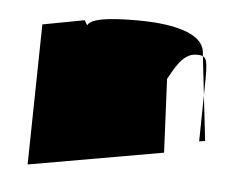

<svg xmlns="http://www.w3.org/2000/svg" viewBox="-34 -624 491 390"><g transform="rotate(5 211.0 -429.5)"><path d="M35 -274 309 -322 302 -472C311 -486 327 -526 357 -526C377 -526 380 -522 380 -480L378 -351L390 -353L370 -528C370 -583 262 -585 232 -585C200 -585 137 -584 131 -566L125 -576L40 -560Z"/></g></svg>

Font: Interstorm
Style: Regular
Weight: 400
Version: Version 0.7